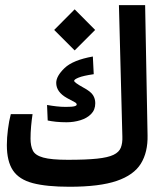

<svg xmlns="http://www.w3.org/2000/svg" viewBox="-20 -713 626 737"><path d="M246.6 3.9Q158.7 3.9 106 -10Q53.2 -23.9 29.8 -58.8Q6.3 -93.8 6.3 -156.2Q6.3 -184.1 10.5 -216.6Q14.6 -249 21.5 -274.9H105Q101.6 -252.9 99.4 -228.3Q97.2 -203.6 97.2 -181.2Q97.2 -152.8 106.2 -134.8Q115.2 -116.7 146 -108.2Q176.8 -99.6 240.7 -99.6Q310.5 -99.6 352.5 -104Q394.5 -108.4 415.8 -118.7Q437 -128.9 443.8 -146.2Q450.7 -163.6 449.7 -189L436.5 -693.4H537.1L546.4 -193.8Q547.9 -128.9 520.8 -85Q493.7 -41 428 -18.6Q362.3 3.9 246.6 3.9ZM235.4 -243.7Q213.9 -243.7 195.1 -245.6Q176.3 -247.6 163.1 -250.5L160.6 -310.1Q180.2 -306.6 197.5 -304.7Q214.8 -302.7 232.4 -302.7Q257.3 -302.7 265.9 -305.2Q274.4 -307.6 274.4 -311.5Q274.4 -316.9 267.1 -320.6Q259.8 -324.2 236.8 -336.9Q195.8 -359.9 195.8 -395Q195.8 -420.9 227.8 -451.7Q259.8 -482.4 336.4 -496.1L339.8 -428.2Q299.8 -422.4 282.2 -415.3Q264.6 -408.2 264.6 -402.8Q264.6 -396.5 299.8 -377Q328.1 -361.8 336.9 -347.9Q345.7 -334 345.7 -316.9Q345.7 -291.5 329.8 -275.4Q314 -259.3 288.6 -251.5Q263.2 -243.7 235.4 -243.7ZM266.6 -519.5 188 -598.1 266.6 -677.2 345.2 -598.1Z"/></svg>

Font: Cascadia Code NF
Style: Regular
Weight: 400
Monospace: yes
Designer: Aaron Bell
Foundry: Saja Typeworks
Version: Version 2404.023; ttfautohint (v1.8.4)